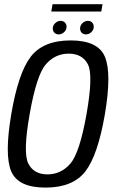

<svg xmlns="http://www.w3.org/2000/svg" viewBox="-20 -868 536 893"><path d="M191.5 4.5Q64.5 4.5 32.2 -71Q0 -146.5 32.5 -337.5Q65 -529 123.2 -604.5Q181.5 -680 308.8 -680Q436 -680 468 -603.8Q500 -527.5 468 -337.5Q435 -145.5 376.8 -70.5Q318.5 4.5 191.5 4.5ZM200.5 -57Q264 -57 307.2 -107Q350.5 -157 382.5 -337.5Q414.5 -519 388.8 -568.8Q363 -618.5 299.5 -618.5Q236.5 -618.5 193.2 -568.8Q150 -519 118 -337.5Q86 -157 111.8 -107Q137.5 -57 200.5 -57ZM253 -708Q241 -708 233.2 -715.8Q225.5 -723.5 225.5 -735.5Q225.5 -750 236.8 -760.5Q248 -771 262 -771Q274 -771 281.8 -763.2Q289.5 -755.5 289.5 -743.5Q289.5 -729 278.2 -718.5Q267 -708 253 -708ZM379.5 -708Q367.5 -708 360 -715.8Q352.5 -723.5 352.5 -735.5Q352.5 -750 363.5 -760.5Q374.5 -771 389 -771Q401 -771 408.5 -763.2Q416 -755.5 416 -743.5Q416 -729 404.8 -718.5Q393.5 -708 379.5 -708ZM218.5 -814.5 224.5 -848.5H457L451 -814.5Z"/></svg>

Font: Anybody
Style: Italic
Weight: 400
Italic angle: -10°
Designer: Tyler Finck
Foundry: Etcetera Type Company
Version: Version 1.010; ttfautohint (v1.8.3) -l 8 -r 50 -G 200 -x 14 